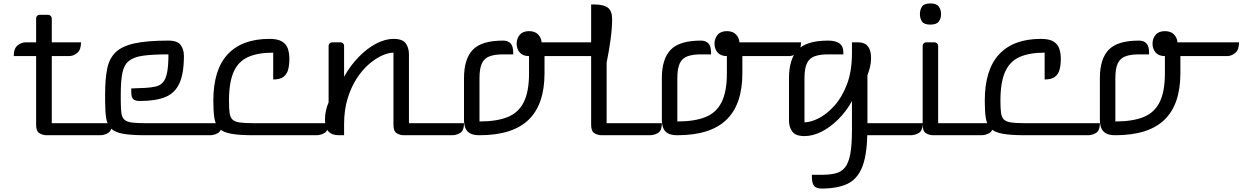

<svg xmlns="http://www.w3.org/2000/svg" viewBox="-20 -786 7222 1116"><path d="M381 -460H281V-70H631Q631 -27 609 -13.5Q587 0 561 0H251Q229 0 209.5 -11.5Q190 -23 190 -60V-460H60Q60 -504 82 -522Q104 -540 130 -540H190V-680Q190 -688 196 -694Q202 -700 210 -700H260Q268 -700 274 -694Q280 -688 281 -680V-540H451Q451 -497 429 -478.5Q407 -460 381 -460Z M682 -240V-200Q682 -156 685.5 -130Q689 -104 702.5 -91Q716 -78 745 -74Q774 -70 824 -70H1270Q1270 -27 1248 -13.5Q1226 0 1200 0H824Q742 0 695 -8.5Q648 -17 625.5 -39Q603 -61 597 -100Q591 -139 591 -200V-241Q591 -327 603 -386.5Q615 -446 652 -482Q689 -518 762.5 -534Q836 -550 959 -550Q1012 -550 1030.5 -524Q1049 -498 1049 -461Q1049 -358 1022.5 -301Q996 -244 940 -221.5Q884 -199 793 -199Q766 -199 754.5 -209.5Q743 -220 743 -251V-272L822 -275Q859 -277 885 -283Q911 -289 927.5 -308Q944 -327 951.5 -365.5Q959 -404 959 -470Q868 -470 813 -462.5Q758 -455 729.5 -432Q701 -409 691.5 -363Q682 -317 682 -240Z M1662 -443Q1662 -409 1655 -382Q1648 -355 1628 -339.5Q1608 -324 1568 -324V-480Q1479 -480 1422 -454.5Q1365 -429 1338 -368Q1311 -307 1311 -200Q1311 -156 1314.5 -130Q1318 -104 1331.5 -91Q1345 -78 1374 -74Q1403 -70 1453 -70H1889Q1889 -27 1867 -13.5Q1845 0 1819 0H1453Q1371 0 1324 -8.5Q1277 -17 1254.5 -39Q1232 -61 1226 -100Q1220 -139 1220 -200Q1220 -381 1303.5 -470.5Q1387 -560 1546 -560Q1594 -560 1619 -545Q1644 -530 1653 -503.5Q1662 -477 1662 -443Z M1980 0H1950Q1909 0 1889 -22Q1869 -44 1869 -91Q1869 -118 1874.5 -143Q1880 -168 1890 -191V-520Q1890 -528 1896 -534Q1902 -540 1910 -540H1960Q1968 -540 1974 -534Q1980 -528 1980 -520V-340Q2017 -406 2065.5 -455.5Q2114 -505 2166.5 -532.5Q2219 -560 2267 -560Q2320 -560 2338.5 -534Q2357 -508 2357 -470V-70H2677Q2677 -27 2655 -13.5Q2633 0 2607 0H2327Q2305 0 2286 -11.5Q2267 -23 2267 -60V-480Q2239 -480 2201.5 -463.5Q2164 -447 2125 -413.5Q2086 -380 2053.5 -330Q2021 -280 2000.5 -213.5Q1980 -147 1980 -63Z M2983 -532Q2983 -562 3001 -583.5Q3019 -605 3055 -605Q3089 -605 3107.5 -586Q3126 -567 3128 -540H3486Q3486 -497 3464 -478.5Q3442 -460 3416 -460H3145V-360Q3145 -179 3052 -89.5Q2959 0 2767 0Q2730 0 2710.5 -12Q2691 -24 2684 -44.5Q2677 -65 2677 -90V-331Q2677 -444 2728.5 -497Q2780 -550 2904 -550Q2932 -550 2947.5 -534Q2963 -518 2963 -480V-470H2904Q2857 -470 2826.5 -459Q2796 -448 2781.5 -418.5Q2767 -389 2767 -331V-80Q2867 -80 2930.5 -105.5Q2994 -131 3024.5 -192.5Q3055 -254 3055 -360V-460Q3019 -460 3001 -481Q2983 -502 2983 -532Z M3506 -422V-70H3827Q3827 -27 3805 -13.5Q3783 0 3757 0H3477Q3455 0 3435.5 -11.5Q3416 -23 3416 -60V-760H3433Q3489 -760 3513.5 -741Q3538 -722 3538 -675Q3538 -623 3529 -556.5Q3520 -490 3506 -422Z M4133 -532Q4133 -562 4151 -583.5Q4169 -605 4205 -605Q4239 -605 4257.5 -586Q4276 -567 4278 -540H4636Q4636 -497 4614 -478.5Q4592 -460 4566 -460H4295V-360Q4295 -179 4202 -89.5Q4109 0 3917 0Q3880 0 3860.5 -12Q3841 -24 3834 -44.5Q3827 -65 3827 -90V-331Q3827 -444 3878.5 -497Q3930 -550 4054 -550Q4082 -550 4097.5 -534Q4113 -518 4113 -480V-470H4054Q4007 -470 3976.5 -459Q3946 -448 3931.5 -418.5Q3917 -389 3917 -331V-80Q4017 -80 4080.5 -105.5Q4144 -131 4174.5 -192.5Q4205 -254 4205 -360V-460Q4169 -460 4151 -481Q4133 -502 4133 -532Z M4882 -480V-470H4793Q4746 -470 4715.5 -459Q4685 -448 4670.5 -418.5Q4656 -389 4656 -331V-75Q4692 -75 4738.5 -98.5Q4785 -122 4829.5 -171Q4874 -220 4903 -296Q4932 -372 4932 -477V-540H4968Q5043 -540 5043 -449Q5043 -422 5037 -397Q5031 -372 5022 -349V-70H5343Q5343 -27 5321 -13.5Q5299 0 5273 0H5021Q5018 123 4989.5 190Q4961 257 4903.5 283.5Q4846 310 4755 310Q4724 310 4711.5 294Q4699 278 4699 241V230H4755Q4802 230 4835.5 222Q4869 214 4890.5 188.5Q4912 163 4922 110.5Q4932 58 4932 -30V-198Q4897 -136 4850.5 -90.5Q4804 -45 4754 -20Q4704 5 4656 5Q4604 5 4585 -21.5Q4566 -48 4566 -85V-331Q4566 -444 4617.5 -497Q4669 -550 4793 -550Q4836 -550 4859 -534Q4882 -518 4882 -480Z M5433 -70H5754Q5754 -27 5732 -13.5Q5710 0 5684 0H5404Q5382 0 5362.5 -11.5Q5343 -23 5343 -60V-520Q5343 -528 5349 -534Q5355 -540 5363 -540H5412Q5420 -540 5426.5 -534Q5433 -528 5433 -520ZM5327 -704Q5327 -729 5339 -747.5Q5351 -766 5388 -766Q5424 -766 5437 -747.5Q5450 -729 5450 -704Q5450 -679 5437 -661Q5424 -643 5388 -643Q5351 -643 5339 -661Q5327 -679 5327 -704Z M6146 -443Q6146 -409 6139 -382Q6132 -355 6112 -339.5Q6092 -324 6052 -324V-480Q5963 -480 5906 -454.5Q5849 -429 5822 -368Q5795 -307 5795 -200Q5795 -156 5798.5 -130Q5802 -104 5815.5 -91Q5829 -78 5858 -74Q5887 -70 5937 -70H6373Q6373 -27 6351 -13.5Q6329 0 6303 0H5937Q5855 0 5808 -8.5Q5761 -17 5738.5 -39Q5716 -61 5710 -100Q5704 -139 5704 -200Q5704 -381 5787.5 -470.5Q5871 -560 6030 -560Q6078 -560 6103 -545Q6128 -530 6137 -503.5Q6146 -477 6146 -443Z M6679 -532Q6679 -562 6697 -583.5Q6715 -605 6751 -605Q6785 -605 6803.5 -586Q6822 -567 6824 -540H7182Q7182 -497 7160 -478.5Q7138 -460 7112 -460H6841V-360Q6841 -179 6748 -89.5Q6655 0 6463 0Q6426 0 6406.5 -12Q6387 -24 6380 -44.5Q6373 -65 6373 -90V-331Q6373 -444 6424.5 -497Q6476 -550 6600 -550Q6628 -550 6643.5 -534Q6659 -518 6659 -480V-470H6600Q6553 -470 6522.5 -459Q6492 -448 6477.5 -418.5Q6463 -389 6463 -331V-80Q6563 -80 6626.5 -105.5Q6690 -131 6720.5 -192.5Q6751 -254 6751 -360V-460Q6715 -460 6697 -481Q6679 -502 6679 -532Z"/></svg>

Font: Warnes
Style: Regular
Weight: 400
Designer: Eduardo Rodriguez Tunni
Foundry: Eduardo Rodriguez Tunni
Version: Version 1.002; ttfautohint (v1.8.4.7-5d5b);gftools[0.9.23]